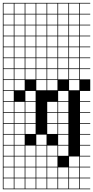

<svg xmlns="http://www.w3.org/2000/svg" viewBox="-20 -1025 655 1352"><path d="M0 307.7V-1004.8H615.4V-1000H543.3V-927.9H615.4V-923.1H543.3V-851H615.4V-846.2H543.3V-774H615.4V-769.2H543.3V-697.1H615.4V-692.3H543.3V-620.2H615.4V-615.4H543.3V-543.3H615.4V-538.5H543.3V-466.3H615.4V-384.6H543.3V-312.5H615.4V-307.7H543.3V-235.6H615.4V-230.8H543.3V-158.7H615.4V-153.8H543.3V-81.7H615.4V-76.9H543.3V-4.8H615.4V0H543.3V72.1H615.4V76.9H543.3V149H615.4V153.8H543.3V226H615.4V230.8H543.3V302.9H615.4V307.7ZM466.3 -927.9H538.5V-1000H466.3ZM312.5 -927.9H384.6V-1000H312.5ZM235.6 -927.9H307.7V-1000H235.6ZM158.7 -927.9H230.8V-1000H158.7ZM4.8 -927.9H76.9V-1000H4.8ZM389.4 -927.9H461.5V-1000H389.4ZM81.7 -927.9H153.8V-1000H81.7ZM466.3 -851H538.5V-923.1H466.3ZM312.5 -851H384.6V-923.1H312.5ZM235.6 -851H307.7V-923.1H235.6ZM158.7 -851H230.8V-923.1H158.7ZM4.8 -851H76.9V-923.1H4.8ZM389.4 -851H461.5V-923.1H389.4ZM81.7 -851H153.8V-923.1H81.7ZM466.3 -774H538.5V-846.2H466.3ZM312.5 -774H384.6V-846.2H312.5ZM235.6 -774H307.7V-846.2H235.6ZM4.8 -774H76.9V-846.2H4.8ZM158.7 -774H230.8V-846.2H158.7ZM389.4 -774H461.5V-846.2H389.4ZM81.7 -774H153.8V-846.2H81.7ZM466.3 -697.1H538.5V-769.2H466.3ZM312.5 -697.1H384.6V-769.2H312.5ZM235.6 -697.1H307.7V-769.2H235.6ZM4.8 -697.1H76.9V-769.2H4.8ZM158.7 -697.1H230.8V-769.2H158.7ZM389.4 -697.1H461.5V-769.2H389.4ZM81.7 -697.1H153.8V-769.2H81.7ZM81.7 -620.2H153.8V-692.3H81.7ZM312.5 -620.2H384.6V-692.3H312.5ZM466.3 -620.2H538.5V-692.3H466.3ZM235.6 -620.2H307.7V-692.3H235.6ZM4.8 -620.2H76.9V-692.3H4.8ZM158.7 -620.2H230.8V-692.3H158.7ZM389.4 -620.2H461.5V-692.3H389.4ZM81.7 -543.3H153.8V-615.4H81.7ZM389.4 -543.3H461.5V-615.4H389.4ZM312.5 -543.3H384.6V-615.4H312.5ZM466.3 -543.3H538.5V-615.4H466.3ZM235.6 -543.3H307.7V-615.4H235.6ZM4.8 -543.3H76.9V-615.4H4.8ZM158.7 -543.3H230.8V-615.4H158.7ZM158.7 -466.3H230.8V-538.5H158.7ZM466.3 -466.3H538.5V-538.5H466.3ZM389.4 -466.3H461.5V-538.5H389.4ZM235.6 -466.3H307.7V-538.5H235.6ZM4.8 -466.3H76.9V-538.5H4.8ZM81.7 -466.3H153.8V-538.5H81.7ZM312.5 -466.3H384.6V-538.5H312.5ZM466.3 -389.4H538.5V-461.5H466.3ZM235.6 -389.4H307.7V-461.5H235.6ZM81.7 -389.4H153.8V-461.5H81.7ZM4.8 -389.4H76.9V-461.5H4.8ZM312.5 -389.4H384.6V-461.5H312.5ZM158.7 -312.5H230.8V-384.6H158.7ZM389.4 -312.5H461.5V-384.6H389.4ZM4.8 -312.5H76.9V-384.6H4.8ZM81.7 -235.6H153.8V-307.7H81.7ZM158.7 -235.6H230.8V-307.7H158.7ZM4.8 -235.6H76.9V-307.7H4.8ZM312.5 -235.6H384.6V-307.7H312.5ZM389.4 -235.6H461.5V-307.7H389.4ZM81.7 -158.7H153.8V-230.8H81.7ZM389.4 -158.7H461.5V-230.8H389.4ZM4.8 -158.7H76.9V-230.8H4.8ZM158.7 -158.7H230.8V-230.8H158.7ZM312.5 -158.7H384.6V-230.8H312.5ZM81.7 -81.7H153.8V-153.8H81.7ZM389.4 -81.7H461.5V-153.8H389.4ZM4.8 -81.7H76.9V-153.8H4.8ZM312.5 -81.7H384.6V-153.8H312.5ZM158.7 -81.7H230.8V-153.8H158.7ZM153.8 -76.9H81.7V-4.8H153.8ZM389.4 -4.8H461.5V-76.9H389.4ZM235.6 -4.8H307.7V-76.9H235.6ZM4.8 -4.8H76.9V-76.9H4.8ZM389.4 72.1H461.5V0H389.4ZM235.6 72.1H307.7V0H235.6ZM312.5 72.1H384.6V0H312.5ZM158.7 72.1H230.8V0H158.7ZM81.7 72.1H153.8V0H81.7ZM4.8 72.1H76.9V0H4.8ZM312.5 149H384.6V76.9H312.5ZM158.7 149H230.8V76.9H158.7ZM81.7 149H153.8V76.9H81.7ZM466.3 149H538.5V76.9H466.3ZM4.8 149H76.9V76.9H4.8ZM235.6 149H307.7V76.9H235.6ZM312.5 226H384.6V153.8H312.5ZM389.4 226H461.5V153.8H389.4ZM235.6 226H307.7V153.8H235.6ZM158.7 226H230.8V153.8H158.7ZM466.3 226H538.5V153.8H466.3ZM81.7 226H153.8V153.8H81.7ZM4.8 226H76.9V153.8H4.8ZM312.5 302.9H384.6V230.8H312.5ZM389.4 302.9H461.5V230.8H389.4ZM235.6 302.9H307.7V230.8H235.6ZM158.7 302.9H230.8V230.8H158.7ZM466.3 302.9H538.5V230.8H466.3ZM81.7 302.9H153.8V230.8H81.7ZM4.8 302.9H76.9V230.8H4.8Z"/></svg>

Font: Jacquarda Bastarda 9 Charted
Style: Regular
Weight: 400
Designer: Sarah Cadigan-Fried
Version: Version 1.000; ttfautohint (v1.8.4.7-5d5b)